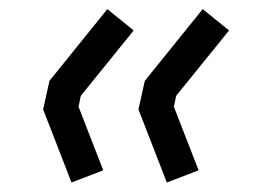

<svg xmlns="http://www.w3.org/2000/svg" viewBox="-20 -440 565 413"><path d="M133.8 -47.4 72.8 -204.6 86.4 -266.1 210.9 -420.4 267.6 -374.5 153.8 -233.9 148.9 -210.4 202.1 -73.7ZM338.9 -47.4 277.8 -204.6 291.5 -266.1 416 -420.4 472.7 -374.5 358.9 -233.9 354 -210.4 407.2 -73.7Z"/></svg>

Font: Anka/Coder Condensed
Style: Italic
Weight: 400
Width: 4
Italic angle: -12°
Monospace: yes
Version: Version 001.100